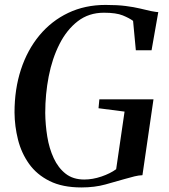

<svg xmlns="http://www.w3.org/2000/svg" viewBox="-20 -772 703 800"><path d="M319 9Q240 9 186.5 -17.8Q133 -44.5 101 -89.5Q69 -134.5 55 -190.2Q41 -246 40.5 -303.5Q40.5 -400.5 67.2 -482.2Q94 -564 144.2 -624.5Q194.5 -685 264.2 -718.2Q334 -751.5 420 -751.5Q469.5 -751.5 504 -747Q538.5 -742.5 563.5 -736.5Q588.5 -730.5 608.5 -726Q616 -725 623 -723.5Q630 -722 639.5 -721.5L611.5 -562.5H546L534.5 -685Q519 -696.5 491.5 -707.8Q464 -719 413 -719Q350 -719 304 -683.5Q258 -648 227.8 -588.2Q197.5 -528.5 183 -454Q168.5 -379.5 168.5 -301.5Q169 -252 177 -202.8Q185 -153.5 203.8 -113Q222.5 -72.5 253.5 -48.2Q284.5 -24 331 -24Q366 -24 402.8 -36.5Q439.5 -49 464 -67L499 -307L390.5 -321L394 -358H619.5L573.5 -42Q558 -41.5 540.5 -37.2Q523 -33 499 -26Q464.5 -16 419.5 -3.5Q374.5 9 319 9Z"/></svg>

Font: Merriweather 120pt Medium
Style: Italic
Weight: 500
Italic angle: -7.8°
Version: Version 2.101